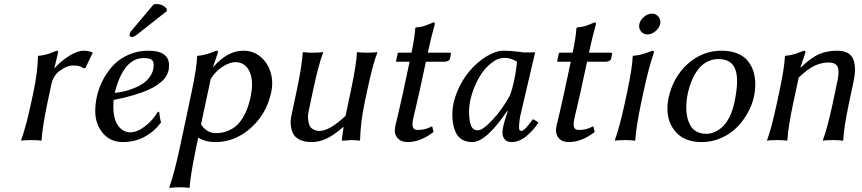

<svg xmlns="http://www.w3.org/2000/svg" viewBox="-20 -688 4236 943"><path d="M249 -354Q277.8 -386.7 318.6 -412.8Q359.4 -439 392.1 -439Q409.2 -439 431.6 -432.1L435.1 -428.2L399.4 -354L390.6 -352.1Q383.8 -358.4 373.3 -361.8Q362.8 -365.2 355.7 -365.7Q348.6 -366.2 335.9 -366.2Q307.6 -366.2 270 -337.9Q240.2 -313.5 231.9 -272L212.4 -180.2Q189 -68.4 184.1 0L181.6 2.9Q168 0 133.8 0Q118.2 0 106 0.7Q93.8 1.5 88.9 2L84.5 2.9L84 0Q107.9 -66.4 132.3 -180.2L144 -234.9Q164.6 -331.1 166.5 -411.1L168.9 -414.1Q183.6 -415 197.3 -418Q210.9 -420.9 218.5 -423.6Q226.1 -426.3 239.3 -431.6Q252.4 -437 258.3 -439Q267.1 -439 265.1 -429.2L247.1 -354Z M734.9 -368.7Q734.9 -388.2 723.4 -395.5Q711.9 -402.8 685.5 -402.8Q586.4 -402.8 543.5 -231.9Q575.2 -234.9 607.2 -244.1Q639.2 -253.4 668.5 -269.3Q697.8 -285.2 716.3 -311.3Q734.9 -337.4 734.9 -368.7ZM538.1 -197.3Q536.6 -175.3 536.6 -166Q536.6 -103 560.3 -70.6Q584 -38.1 620.1 -38.1Q654.3 -38.1 693.6 -68.8Q732.9 -99.6 755.4 -139.2L761.7 -138.2Q762.2 -134.3 763.9 -122.6Q765.6 -110.8 767.3 -101.6Q769 -92.3 771.5 -87.4Q739.7 -43.5 691.4 -16.8Q643.1 9.8 583 9.8Q522 9.8 484.9 -34.4Q447.8 -78.6 447.8 -142.6Q447.8 -181.6 457.8 -222.2Q467.8 -262.7 489 -301.8Q510.3 -340.8 540 -371.1Q569.8 -401.4 613.8 -420.2Q657.7 -439 708.5 -439Q810.1 -439 810.1 -367.2Q810.1 -356.4 809.1 -348.1Q808.1 -339.8 802.2 -325.7Q796.4 -311.5 786.4 -300Q776.4 -288.6 756.1 -273.7Q735.8 -258.8 707.8 -246.3Q679.7 -233.9 636.2 -220.7Q592.8 -207.5 538.1 -197.3ZM734.4 -666Q741.2 -668 749 -668Q779.8 -668 798.8 -645L799.8 -633.8L661.6 -524.9Q638.7 -505.9 627.4 -505.9Q622.1 -505.9 618.7 -510Q615.2 -514.2 616.2 -519Q616.7 -521.5 617.2 -523.4Q617.7 -525.4 618.9 -527.3Q620.1 -529.3 620.6 -530.5Q621.1 -531.7 623 -534.2Q625 -536.6 626 -537.6Q627 -538.6 629.6 -542Q632.3 -545.4 633.8 -546.9Z M1015.1 -300.8 967.3 -77.1Q995.1 -34.2 1041 -34.2Q1071.8 -34.2 1097.9 -44.7Q1124 -55.2 1141.8 -71.5Q1159.7 -87.9 1173.6 -111.6Q1187.5 -135.3 1195.8 -158.4Q1204.1 -181.6 1210 -208Q1227.5 -289.6 1205.8 -336.2Q1184.1 -382.8 1136.2 -382.8Q1108.4 -382.8 1073.5 -360.6Q1038.6 -338.4 1015.1 -300.8ZM864.3 32.2 920.9 -234.9Q946.3 -355 948.2 -411.1L950.7 -414.1Q965.3 -415 979.5 -418.2Q993.7 -421.4 1001 -423.6Q1008.3 -425.8 1023.4 -431.6L1043 -439Q1052.2 -439 1050.3 -429.2L1026.4 -359.9H1028.3Q1097.7 -439 1175.3 -439Q1222.7 -439 1258.3 -410.2Q1293.9 -381.3 1308.6 -334Q1323.2 -287.1 1312 -234.9Q1289.6 -128.9 1211.9 -59.6Q1134.3 9.8 1037.6 9.8Q989.3 9.8 953.6 -12.2L944.3 32.2Q915 171.9 911.6 231.9L908.7 234.9Q896 231.9 861.8 231.9Q846.2 231.9 833.7 232.7Q821.3 233.4 816.4 234.4L812 234.9L811.5 231.9Q835.4 167 864.3 32.2Z M1665.5 -64Q1617.2 -22 1581.5 -6.1Q1545.9 9.8 1511.7 9.8Q1476.1 9.8 1452.4 -1.7Q1428.7 -13.2 1419.4 -32.2Q1410.2 -51.3 1408 -75.7Q1405.8 -100.1 1412.6 -126L1438.5 -249Q1463.9 -370.1 1466.8 -429.2L1469.7 -432.1Q1482.9 -429.2 1517.1 -429.2Q1532.7 -429.2 1544.9 -429.9Q1557.1 -430.7 1561.5 -431.6L1566.4 -432.1L1566.9 -429.2Q1544.9 -372.1 1518.6 -249L1497.6 -149.9Q1491.2 -123.5 1492.9 -105Q1494.6 -86.4 1499 -74.7Q1503.4 -63 1512.7 -56.4Q1522 -49.8 1530.5 -47.4Q1539.1 -44.9 1549.3 -44.9Q1598.1 -44.9 1677.2 -119.1L1704.6 -249Q1730 -370.1 1732.9 -429.2L1735.4 -432.1Q1748.5 -429.2 1782.7 -429.2Q1798.3 -429.2 1810.8 -429.9Q1823.2 -430.7 1828.1 -431.6L1832.5 -432.1L1833 -429.2Q1811 -372.1 1784.7 -249L1772.5 -191.9Q1750.5 -88.9 1748.5 0L1746.1 2.9Q1727.1 0 1702.1 0Q1694.3 0 1667 2.9Q1662.6 2.9 1660.4 2.2Q1658.2 1.5 1658.7 0L1667.5 -64Z M2001 -429.2Q2017.6 -508.3 2019.5 -549.8L2022.5 -553.2Q2041 -554.7 2054.4 -557.9Q2067.9 -561 2086.2 -568.8Q2104.5 -576.7 2108.9 -578.1Q2117.2 -578.1 2115.2 -567.9Q2097.7 -506.8 2081.1 -429.2H2188Q2191.9 -429.2 2193.6 -427.5Q2195.3 -425.8 2194.8 -422.9L2189.5 -397.9Q2188 -392.1 2179.4 -388.4Q2170.9 -384.8 2162.6 -384.8H2071.8L2041 -242.2Q2033.2 -206.1 2023.4 -165L2010.7 -111.8Q2005.9 -89.8 2005.9 -77.1Q2005.9 -64.5 2011.5 -57.1Q2017.1 -49.8 2030.3 -49.8Q2050.8 -49.8 2065.9 -53.5Q2081.1 -57.1 2102.5 -67.9L2109.4 -40Q2045.4 9.8 1982.4 9.8Q1947.8 9.8 1930.9 -12Q1914.1 -33.7 1921.4 -68.8L1938 -138.2Q1951.7 -196.8 1959 -231L1991.7 -384.8H1928.7Q1924.3 -384.8 1925.3 -389.2L1933.1 -424.8Q1934.1 -429.2 1937 -429.2Z M2534.7 -433.1Q2543.5 -430.7 2555.2 -430.4Q2566.9 -430.2 2585 -430.7Q2603 -431.2 2608.4 -431.2L2535.6 -120.1Q2529.3 -89.4 2529.3 -59.1Q2529.3 -51.3 2533.4 -48.1Q2537.6 -44.9 2541.5 -44.9Q2555.7 -44.9 2597.7 -103L2624.5 -86.9Q2601.6 -49.3 2565.7 -19.8Q2529.8 9.8 2492.7 9.8Q2469.2 9.8 2458.5 -3.9Q2447.8 -17.6 2447.8 -35.2Q2447.8 -55.7 2457.5 -89.8L2473.6 -142.1L2471.7 -144Q2367.7 9.8 2299.3 9.8Q2269.5 9.8 2249 -2.9Q2228.5 -15.6 2218.8 -37.1Q2209 -58.6 2205.3 -79.6Q2201.7 -100.6 2201.7 -125Q2201.7 -181.6 2226.3 -240Q2251 -298.3 2288.1 -341.3Q2325.2 -384.3 2370.1 -411.6Q2415 -439 2454.6 -439Q2481 -439 2534.7 -433.1ZM2484.4 -219.2Q2495.6 -247.6 2504.4 -289.1Q2513.2 -330.6 2516.1 -357.4L2519.5 -384.8Q2489.7 -403.8 2457.5 -403.8Q2424.8 -403.8 2392.1 -377.7Q2359.4 -351.6 2335.9 -312.3Q2312.5 -272.9 2298.1 -226.8Q2283.7 -180.7 2283.7 -141.1Q2283.7 -95.2 2293.2 -71.5Q2302.7 -47.9 2326.7 -47.9Q2351.1 -47.9 2399.7 -100.1Q2448.2 -152.3 2484.4 -219.2Z M2792.5 -429.2Q2809.1 -508.3 2811 -549.8L2814 -553.2Q2832.5 -554.7 2845.9 -557.9Q2859.4 -561 2877.7 -568.8Q2896 -576.7 2900.4 -578.1Q2908.7 -578.1 2906.7 -567.9Q2889.2 -506.8 2872.6 -429.2H2979.5Q2983.4 -429.2 2985.1 -427.5Q2986.8 -425.8 2986.3 -422.9L2981 -397.9Q2979.5 -392.1 2970.9 -388.4Q2962.4 -384.8 2954.1 -384.8H2863.3L2832.5 -242.2Q2824.7 -206.1 2814.9 -165L2802.2 -111.8Q2797.4 -89.8 2797.4 -77.1Q2797.4 -64.5 2803 -57.1Q2808.6 -49.8 2821.8 -49.8Q2842.3 -49.8 2857.4 -53.5Q2872.6 -57.1 2894 -67.9L2900.9 -40Q2836.9 9.8 2773.9 9.8Q2739.3 9.8 2722.4 -12Q2705.6 -33.7 2712.9 -68.8L2729.5 -138.2Q2743.2 -196.8 2750.5 -231L2783.2 -384.8H2720.2Q2715.8 -384.8 2716.8 -389.2L2724.6 -424.8Q2725.6 -429.2 2728.5 -429.2Z M3127.9 -534.4Q3115.7 -549.8 3120.1 -569.8Q3124.5 -589.8 3143.3 -605.5Q3162.1 -621.1 3182.1 -621.1Q3202.1 -621.1 3214.4 -605.5Q3226.6 -589.8 3222.2 -569.8Q3217.8 -549.8 3199 -534.4Q3180.2 -519 3160.2 -519Q3140.1 -519 3127.9 -534.4ZM3060.1 -234.9Q3085.9 -356.9 3087.4 -411.1L3089.8 -414.1Q3101.6 -415 3112.1 -416.7Q3122.6 -418.5 3133.3 -421.6Q3144 -424.8 3150.1 -426.8Q3156.2 -428.7 3168 -433.1L3184.1 -439Q3193.4 -439 3191.4 -429.2Q3166 -354.5 3143.6 -251L3128.4 -180.2Q3105 -68.4 3100.1 0L3097.7 2.9Q3084 0 3049.8 0Q3034.2 0 3022 0.7Q3009.8 1.5 3004.9 2L3000.5 2.9L3000 0Q3023.9 -66.4 3048.3 -180.2Z M3263.2 -205.1Q3285.2 -308.6 3357.4 -373.8Q3429.7 -439 3523.9 -439Q3568.4 -439 3601.3 -425.5Q3634.3 -412.1 3653.1 -388.4Q3671.9 -364.7 3680.7 -336.4Q3689.5 -308.1 3689.5 -274.4Q3689.5 -243.2 3683.1 -213.9Q3674.3 -172.4 3652.3 -133.8Q3630.9 -94.2 3598.6 -62Q3566.4 -29.8 3521.2 -10Q3476.1 9.8 3426.3 9.8Q3345.2 9.8 3301.5 -37.1Q3257.8 -84 3257.8 -155.8Q3257.8 -179.2 3263.2 -205.1ZM3508.3 -397.9Q3477.5 -397.9 3451.7 -384Q3425.8 -370.1 3407.7 -345.5Q3389.6 -320.8 3377.4 -291.5Q3365.2 -262.2 3357.9 -228Q3350.6 -193.8 3350.6 -160.2Q3350.6 -134.3 3355.5 -112.3Q3360.4 -90.3 3371.1 -71.3Q3381.8 -52.2 3401.9 -41.5Q3421.9 -30.8 3449.2 -30.8Q3467.8 -30.8 3486.3 -38.1Q3504.9 -45.4 3524.9 -62Q3544.9 -78.6 3561.5 -110.8Q3578.1 -142.6 3587.4 -187Q3600.1 -246.6 3600.1 -289.6Q3600.1 -345.2 3577.4 -371.6Q3554.7 -397.9 3508.3 -397.9Z M4149.4 -180.2Q4125 -64 4121.6 0L4118.7 2.9Q4105.5 0 4071.3 0Q4055.7 0 4043.2 0.7Q4030.8 1.5 4026.4 2L4022 2.9L4021.5 0Q4043.9 -59.1 4069.8 -180.2L4090.3 -277.8Q4103.5 -330.1 4095.5 -355.5Q4087.4 -380.9 4049.3 -380.9Q4014.2 -380.9 3981.2 -365.5Q3948.2 -350.1 3902.8 -307.1L3875.5 -180.2Q3851.1 -64.5 3847.2 0L3844.7 2.9Q3831.5 0 3797.4 0Q3781.7 0 3769.3 0.7Q3756.8 1.5 3752.4 2L3747.6 2.9V0Q3769 -56.6 3795.4 -180.2L3807.1 -234.9Q3833 -356 3835 -411.1L3837.4 -414.1Q3852.1 -415 3866 -418.2Q3879.9 -421.4 3887.5 -423.8Q3895 -426.3 3909.4 -431.9Q3923.8 -437.5 3928.7 -439Q3937.5 -439 3935.5 -429.2L3911.1 -356.9H3913.1Q3967.8 -408.2 4006.8 -423.6Q4045.9 -439 4091.8 -439Q4124.5 -439 4144.8 -427Q4165 -415 4172.4 -392.8Q4179.7 -370.6 4179.2 -343.8Q4178.7 -317.4 4170.9 -280.8Z"/></svg>

Font: Linux Biolinum G
Style: Italic
Weight: 400
Italic angle: -12°
Designer: Philipp H. Poll
Foundry: Philipp H. Poll
Version: Version 0.5.1